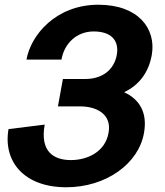

<svg xmlns="http://www.w3.org/2000/svg" viewBox="-20 -756 696 812"><path d="M260 36C430 36 567 -65 589 -194C604 -278 572 -335 505 -366C570 -397 609 -451 622 -524C641 -634 566 -736 396 -736C216 -736 110 -607 92 -504H240C252 -574 306 -623 376 -623C446 -623 485 -589 474 -524C462 -459 411 -422 341 -422H246L225 -306H320C387 -306 454 -274 439 -194C425 -114 350 -79 280 -79C210 -79 148 -112 169 -229L16 -210C-8 -70 85 36 260 36Z"/></svg>

Font: Uncut Sans
Style: Bold Italic
Weight: 700
Italic angle: -10°
Designer: Kasper Nordkvist
Foundry: Uncut Type
Version: Version 1.111;FEAKit 1.0